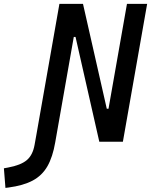

<svg xmlns="http://www.w3.org/2000/svg" viewBox="-150 -713 761 966"><path d="M40 -73.7H141.1L127.9 2.9Q115.2 77.1 88.4 123.8Q61.5 170.4 14.2 195.6Q-33.2 220.7 -107.4 230.5L-122.6 232.4L-130.4 133.8L-109.4 129.9Q-45.9 118.2 -15.6 93Q14.6 67.9 23.9 16.1ZM349.6 0 230 -527.3H185.1L215.3 -693.4H267.6L387.2 -166H411.6L381.3 0ZM26.9 0 148.9 -693.4H250.5L128.4 0ZM366.7 0 488.8 -693.4H590.3L468.3 0Z"/></svg>

Font: Cascadia Code
Style: Italic
Weight: 400
Italic angle: -10°
Designer: Aaron Bell
Foundry: Saja Typeworks
Version: Version 2407.024